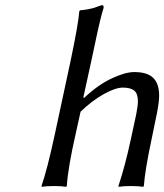

<svg xmlns="http://www.w3.org/2000/svg" viewBox="-20 -718 634 741"><path d="M191.9 -201.2 252 -481Q282.7 -627 286.1 -674.8L289.1 -678.2Q307.1 -679.7 322.8 -682.9Q338.4 -686 346.7 -689Q355 -691.9 373 -698.2Q379.9 -698.2 379.9 -690.9V-688Q373 -666 366.7 -639.9Q360.4 -613.8 356.4 -595.2Q352.5 -576.7 345.9 -545.9Q339.4 -515.1 335.9 -499L301.8 -342.8L304.2 -339.8Q358.9 -391.1 411.4 -415.5Q463.9 -439.9 498 -439.9Q548.3 -439.9 571.3 -417.5Q594.2 -395 594.2 -349.1Q594.2 -324.7 585.9 -282.2L564.9 -180.2Q539.1 -58.1 535.2 0L532.2 2.9Q513.7 0 485.8 0Q456.1 0 438 2.9L437 0Q462.9 -77.6 484.9 -180.2L505.9 -277.8Q512.2 -310.5 512.2 -327.1Q512.2 -356.9 498 -368.4Q483.9 -379.9 454.1 -379.9Q425.8 -379.9 381.1 -355.2Q336.4 -330.6 291 -287.1L272 -201.2Q242.7 -72.8 237.8 0L234.9 2.9Q216.8 0 189 0Q159.2 0 141.1 2.9L140.1 0Q162.1 -63 191.9 -201.2Z"/></svg>

Font: Linear Smooth
Style: Italic
Weight: 400
Designer: Philipp H. Poll, Flanker
Foundry: Philipp H. Poll, reworked by Flanker
Version: Version 1.061 | FøM Fix